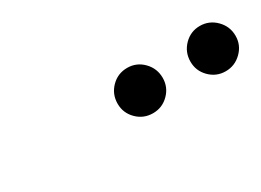

<svg xmlns="http://www.w3.org/2000/svg" viewBox="-21 -1102 550 404"><g transform="rotate(-30 254.0 -900.0)"><path d="M453.5 -845Q431 -845 415 -861Q399 -877 399 -899.5Q399 -922.5 415 -938.8Q431 -955 453.5 -955Q476 -955 492.2 -938.8Q508.5 -922.5 508.5 -899.5Q508.5 -877 492.2 -861Q476 -845 453.5 -845ZM277 -845Q254 -845 238 -861Q222 -877 222 -899.5Q222 -922.5 238 -938.8Q254 -955 277 -955Q299.5 -955 315.5 -938.8Q331.5 -922.5 331.5 -899.5Q331.5 -877 315.5 -861Q299.5 -845 277 -845Z"/></g></svg>

Font: Besley* Medium
Style: Italic
Weight: 500
Italic angle: -13°
Designer: Owen Earl
Foundry: indestructible type*
Version: Version 3.000; ttfautohint (v1.8.3)